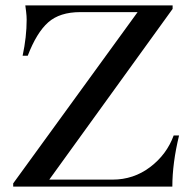

<svg xmlns="http://www.w3.org/2000/svg" viewBox="-20 -693 709 713"><path d="M29 -12 491 -648H278Q202 -648 159 -610Q116 -572 83 -486H64Q79 -556 79 -620Q79 -633 77 -649.5Q75 -666 74 -673H621V-660L163 -26H398Q476 -26 537.5 -72.5Q599 -119 625 -190H645Q620 -87 620 0H29Z"/></svg>

Font: Ibarra Real Nova
Style: Regular
Weight: 400
Designer: Jose Maria Ribagorda & Octavio Pardo
Foundry: Jose Maria Ribagorda
Version: Version 1.014